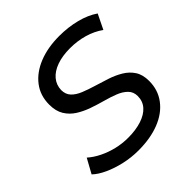

<svg xmlns="http://www.w3.org/2000/svg" viewBox="-190 -852 1003 1003"><g transform="rotate(-45 311.5 -350.0)"><path d="M268 8Q215 8 164.5 -3.5Q114 -15 72.5 -34Q31 -53 6 -77L50 -157Q77 -133 113.5 -115Q150 -97 191.5 -87Q233 -77 277 -77Q333 -77 376 -91Q419 -105 442.5 -131.5Q466 -158 466 -196Q466 -227 446 -247Q426 -267 394.5 -279.5Q363 -292 324.5 -302.5Q286 -313 247.5 -326.5Q209 -340 177.5 -360Q146 -380 126.5 -411.5Q107 -443 107 -491Q107 -558 144 -606.5Q181 -655 246.5 -681.5Q312 -708 398 -708Q463 -708 522 -693Q581 -678 623 -649L583 -567Q544 -595 495 -609Q446 -623 393 -623Q336 -623 294 -608Q252 -593 229 -565.5Q206 -538 205 -501Q205 -469 224 -449Q243 -429 275 -416Q307 -403 345.5 -391.5Q384 -380 422 -367.5Q460 -355 492.5 -335.5Q525 -316 544.5 -286Q564 -256 564 -210Q564 -143 526.5 -93.5Q489 -44 422.5 -18Q356 8 268 8Z"/></g></svg>

Font: MOST Montserrat Medium
Style: Italic
Weight: 500
Italic angle: -11.3°
Designer: Julieta Ulanovsky
Foundry: Julieta Ulanovsky
Version: Version 8.000;March 11, 2024;FontCreator 15.0.0.2926 64-bit